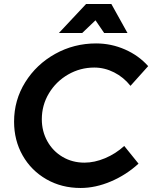

<svg xmlns="http://www.w3.org/2000/svg" viewBox="-20 -925 763 955"><path d="M717 -596 629 -498Q595 -541 547.5 -565Q500 -589 449 -589Q379 -589 319 -554.5Q259 -520 223.5 -461Q188 -402 188 -332Q188 -272 215.5 -222.5Q243 -173 291.5 -144.5Q340 -116 400 -116Q450 -116 502.5 -138Q555 -160 598 -199L669 -111Q608 -55 531.5 -22.5Q455 10 381 10Q286 10 210.5 -33.5Q135 -77 92.5 -152Q50 -227 50 -320Q50 -427 105.5 -516Q161 -605 254.5 -657Q348 -709 458 -709Q533 -709 601.5 -679Q670 -649 717 -596ZM614 -761H498L455 -824L389 -761H273L408 -905H534Z"/></svg>

Font: Gontserrat Medium
Style: Italic
Weight: 500
Italic angle: -11.3°
Designer: Julieta Ulanovsky
Foundry: Julieta Ulanovsky
Version: Version 6.001